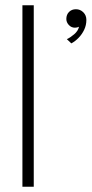

<svg xmlns="http://www.w3.org/2000/svg" viewBox="-20 -708 348 728"><path d="M250.5 -543.5 233.5 -559.5Q246.5 -565.5 261.2 -578Q276 -590.5 279.5 -606.5Q272.5 -603 264 -603Q250.5 -603 241 -613.2Q231.5 -623.5 231.5 -636Q231.5 -652.5 241.8 -662.8Q252 -673 268 -673Q284 -673 295.8 -661.5Q307.5 -650 307.5 -632.5Q307.5 -612.5 299.2 -595.2Q291 -578 278.2 -564.8Q265.5 -551.5 250.5 -543.5ZM108 0H65V-688H108Z"/></svg>

Font: League Spartan Thin ExtraLight
Style: Regular
Weight: 250
Version: Version 2.002